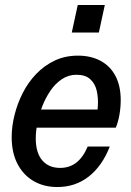

<svg xmlns="http://www.w3.org/2000/svg" viewBox="-20 -743 528 773"><path d="M211 10Q156 10 114.5 -14.5Q73 -39 50 -84Q27 -129 27 -191Q27 -234 38.5 -280Q50 -326 71.5 -368.5Q93 -411 125.5 -445Q158 -479 200 -499Q242 -519 294 -519Q346 -519 385 -498Q424 -477 445 -437Q466 -397 466 -340Q466 -309 460.5 -279Q455 -249 446 -229H95L110 -302H399L365 -255Q372 -284 374 -316.5Q376 -349 369.5 -377.5Q363 -406 343.5 -424Q324 -442 288 -442Q256 -442 229.5 -424.5Q203 -407 183.5 -378.5Q164 -350 150.5 -316Q137 -282 130.5 -248Q124 -214 124 -186Q124 -128 150 -97.5Q176 -67 222 -67Q260 -67 287.5 -88.5Q315 -110 333 -153H422Q391 -74 337 -32Q283 10 211 10ZM269 -612 293 -723H402L378 -612Z"/></svg>

Font: Instrument Sans SemiCondensed Medium
Style: Italic
Weight: 500
Width: 4
Italic angle: -13°
Designer: Rodrigo Fuenzalida
Foundry: fragTYPE
Version: Version 1.000;gftools[0.9.28]